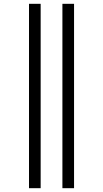

<svg xmlns="http://www.w3.org/2000/svg" viewBox="-20 -843 540 1006"><path d="M307 143V-823H368V143ZM132 143V-823H193V143Z"/></svg>

Font: Iosevka SS04 Light
Style: Regular
Weight: 300
Monospace: yes
Designer: Belleve Invis
Foundry: Belleve Invis
Version: Version 19.0.0; ttfautohint (v1.8.4)